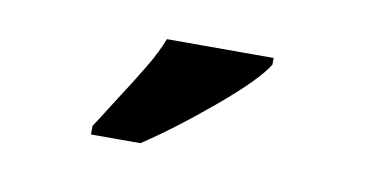

<svg xmlns="http://www.w3.org/2000/svg" viewBox="-33 -830 548 287"><g transform="rotate(10 240.5 -686.0)"><path d="M115 -619Q116 -620 140 -658Q164 -695 179 -720Q194 -745 202 -766H364V-756Q349 -731 293 -684Q237 -637 190 -606H115Z"/></g></svg>

Font: Noto Serif CondBlack
Style: Regular
Weight: 900
Width: 3
Designer: Monotype Design Team
Foundry: Monotype Imaging Inc.
Version: Version 1.001